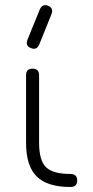

<svg xmlns="http://www.w3.org/2000/svg" viewBox="-20 -746 371 766"><path d="M104 -554Q81 -562 89 -586L139 -709Q150 -732 172 -723Q194 -714 186 -691L136 -567Q125 -545 104 -554ZM261 0Q169 0 126.5 -42Q84 -84 84 -176V-446Q84 -472 110 -472Q136 -472 136 -446V-176Q136 -106 163.5 -79Q191 -52 261 -52Q288 -52 288 -26Q288 0 261 0Z"/></svg>

Font: Jura
Style: Regular
Weight: 400
Designer: Daniel Johnson, Alexei Vanyashin
Foundry: Daniel Johnson
Version: Version 5.103